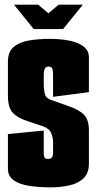

<svg xmlns="http://www.w3.org/2000/svg" viewBox="-20 -795 416 825"><path d="M40 -775H144L188 -738L232 -775H336L251 -670H125ZM196 10Q150 10 108 4Q66 -2 40 -19.5Q14 -37 14 -70V-219L168 -234V-136Q168 -126 171 -119Q174 -112 187 -112Q198 -112 203 -119Q208 -126 208 -136V-184Q208 -204 199.5 -224Q191 -244 160 -254L97 -275Q54 -289 34 -311.5Q14 -334 14 -384V-529Q14 -573 39.5 -594Q65 -615 106.5 -621.5Q148 -628 194 -628Q237 -628 275 -621Q313 -614 337.5 -596.5Q362 -579 362 -548V-399L208 -379V-469Q208 -498 202.5 -503.5Q197 -509 188 -509Q179 -509 173.5 -502Q168 -495 168 -467V-430Q168 -414 172 -394Q176 -374 198 -366L272 -340Q319 -324 340.5 -302.5Q362 -281 362 -234V-92Q362 -50 338 -28Q314 -6 276.5 2Q239 10 196 10Z"/></svg>

Font: Smooch Sans Black
Style: Regular
Weight: 900
Designer: Robert E. Leuschke
Foundry: Robert E. Leuschke
Version: Version 1.010; ttfautohint (v1.8.3)